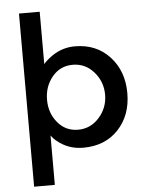

<svg xmlns="http://www.w3.org/2000/svg" viewBox="-61 -791 794 1034"><g transform="rotate(-5 336.0 -274.0)"><path d="M363 8Q281 8 220 -44Q206 -56 200 -64L193 -73V194H81V-742H193V-459Q196 -462 200.5 -467.5Q205 -473 222 -487Q239 -501 258 -512Q308 -540 365 -540Q481 -540 553 -462Q625 -384 625 -264.5Q625 -145 553.5 -68.5Q482 8 363 8ZM344 -91Q412 -91 458.5 -143.5Q505 -196 505 -266.5Q505 -337 459 -389.5Q413 -442 345 -442Q277 -442 234 -390Q191 -338 191 -266Q191 -194 234 -142.5Q277 -91 344 -91Z"/></g></svg>

Font: Montserrat_am3
Style: Regular
Weight: 400
Designer: Julieta Ulanovsky
Foundry: Julieta Ulanovsky, Armenina letters added by Vahan Hovhannisyan
Version: Version 2.001